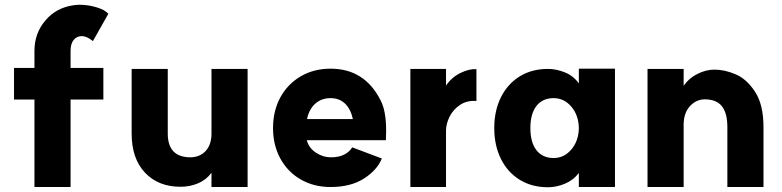

<svg xmlns="http://www.w3.org/2000/svg" viewBox="-20 -767 3291 808"><path d="M125 20V-348H39V-481H125V-553Q125 -627 171 -681Q217 -735 290 -745Q306 -747 315 -747Q350 -747 385.5 -736.5Q421 -726 436 -709L371 -594Q345 -615 325 -615Q303 -615 290 -599Q277 -583 277 -553V-481H415V-348H277V20Z M782 -105Q824 -106 848 -134.5Q872 -163 870 -214V-477H1022V20H870V-40Q848 -10 813.5 4.5Q779 19 740 19Q646 19 590 -40.5Q534 -100 534 -205V-477H686V-205Q686 -105 782 -105Z M1129 -228Q1129 -301 1160 -357.5Q1191 -414 1246 -446Q1301 -478 1371 -478Q1515 -478 1582 -344Q1605 -300 1605 -218L1604 -177H1271Q1280 -144 1309.5 -124.5Q1339 -105 1372 -105Q1408 -105 1430.5 -117.5Q1453 -130 1462 -147L1587 -100Q1567 -51 1511.5 -15.5Q1456 20 1371 20Q1301 20 1246 -11.5Q1191 -43 1160 -99.5Q1129 -156 1129 -228ZM1371 -354Q1333 -354 1307 -331Q1281 -308 1272 -266H1465Q1456 -308 1432 -331Q1408 -354 1371 -354Z M1707 -477H1857V-407Q1881 -442 1918 -460Q1955 -478 1985 -476V-342Q1945 -345 1916 -325.5Q1887 -306 1872 -276Q1857 -246 1857 -217V20H1707Z M2060 -228Q2060 -301 2088 -357.5Q2116 -414 2167 -445.5Q2218 -477 2286 -477Q2321 -477 2357 -462.5Q2393 -448 2416 -416V-478H2568V20H2416V-39Q2392 -8 2356.5 6.5Q2321 21 2286 21Q2218 21 2167 -10.5Q2116 -42 2088 -98.5Q2060 -155 2060 -228ZM2416 -228Q2415 -282 2384.5 -318Q2354 -354 2310 -354Q2263 -354 2237.5 -321Q2212 -288 2212 -228Q2212 -168 2237.5 -135Q2263 -102 2310 -102Q2354 -102 2384.5 -138Q2415 -174 2416 -228Z M2945 -349Q2907 -348 2881 -317.5Q2855 -287 2857 -232V20H2705V-477H2857V-406Q2879 -438 2915 -456Q2951 -474 2987 -474Q3030 -474 3076.5 -454Q3123 -434 3158 -380Q3193 -326 3193 -232V20H3041V-232Q3041 -291 3018 -320Q2995 -349 2945 -349Z"/></svg>

Font: SUITE Heavy
Style: Regular
Weight: 900
Designer: Sun
Foundry: Sun
Version: Version 2.040